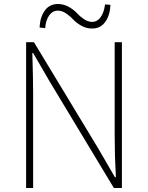

<svg xmlns="http://www.w3.org/2000/svg" viewBox="-20 -936 736 956"><path d="M110 0V-726H149L469 -197L552 -54H557Q551 -159 551 -259V-726H587V0H547L228 -529L145 -672H141Q145 -536 145 -473V0ZM439 -794Q410 -794 385 -808Q360 -822 345 -838.5Q330 -855 309.5 -869Q289 -883 268 -883Q242 -883 225 -859.5Q208 -836 205 -796L177 -799Q179 -849 202.5 -882.5Q226 -916 268 -916Q297 -916 322 -902Q347 -888 362 -871.5Q377 -855 397.5 -841Q418 -827 439 -827Q464 -827 481 -850.5Q498 -874 503 -914L530 -912Q528 -861 504.5 -827.5Q481 -794 439 -794Z"/></svg>

Font: Noto Sans Korean Thin
Style: Regular
Weight: 250
Designer: Ryoko NISHIZUKA  (kana & ideographs); Paul D. Hunt (Latin, Greek & Cyrillic); Wenlong ZHANG  (bopomofo); Sandoll Communi
Foundry: Adobe Systems Incorporated
Version: Version 1.0001;PS 1;hotconv 1.0.78;makeotf.lib2.5.61930